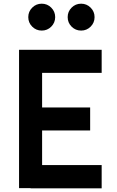

<svg xmlns="http://www.w3.org/2000/svg" viewBox="-20 -1020 634 1041"><path d="M531.2 -625H208.3V-437.5H468.8V-312.5H208.3V-125H531.2V1H145.8V0H83.3V-750H531.2ZM133.3 -927.1Q133.3 -957.3 154.7 -978.6Q176 -1000 206.3 -1000Q236.5 -1000 257.8 -978.6Q279.2 -957.3 279.2 -927.1Q279.2 -896.9 257.8 -875.5Q236.5 -854.2 206.3 -854.2Q176 -854.2 154.7 -875.5Q133.3 -896.9 133.3 -927.1ZM346.9 -927.1Q346.9 -957.3 368.2 -978.6Q389.6 -1000 419.8 -1000Q450 -1000 471.4 -978.6Q492.7 -957.3 492.7 -927.1Q492.7 -896.9 471.4 -875.5Q450 -854.2 419.8 -854.2Q389.6 -854.2 368.2 -875.5Q346.9 -896.9 346.9 -927.1Z"/></svg>

Font: Vladivostok Bold
Style: Regular
Weight: 700
Width: 4
Designer: Michael Sharanda
Foundry: Michael Sharanda
Version: Version 1.005